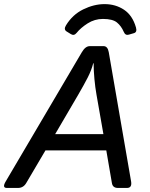

<svg xmlns="http://www.w3.org/2000/svg" viewBox="-57 -928 741 948"><path d="M269 -803.2Q301.3 -856 354.2 -881.8Q407.2 -907.7 459.5 -907.7Q513.7 -907.7 555.4 -879.9Q597.2 -852.1 614.3 -792.5Q621.1 -769 604 -764.2L578.6 -756.8Q562 -752 554.2 -770.5Q541.5 -799.8 520.3 -817.1Q499 -834.5 451.2 -834.5Q410.2 -834.5 375.7 -812.5Q341.3 -790.5 321.3 -765.6Q308.6 -750 293.5 -759.3L271.5 -772.9Q256.3 -782.7 269 -803.2ZM-22.9 0Q-47.9 0 -28.8 -32.2L347.2 -670.4Q364.7 -700.2 386.2 -700.2H454.6Q474.6 -700.2 480 -670.4L590.3 -32.2Q595.7 0 569.8 0H525.4Q499.5 0 495.6 -23.9L467.8 -185.5H167.5L72.3 -23.9Q58.1 0 31.7 0ZM215.3 -265.6H453.6L419.4 -460.9Q413.1 -496.1 409.2 -537.8Q405.3 -579.6 405.3 -615.7H403.3Q394.5 -581.1 376 -544.9Q357.4 -508.8 329.6 -460.9Z"/></svg>

Font: Istok Web
Style: BoldItalic
Weight: 700
Italic angle: -13°
Designer: Andrey V. Panov
Foundry: Andrey V. Panov
Version: Version 1.0.2g